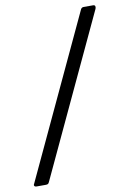

<svg xmlns="http://www.w3.org/2000/svg" viewBox="-119 -796 603 894"><g transform="rotate(-10 182.5 -349.5)"><path d="M-21 43Q-27 43 -29.5 39.5Q-32 36 -31 33L328 -735Q331 -739 334 -740.5Q337 -742 341 -742H385Q393 -742 395 -737Q397 -732 394 -724L40 33Q37 40 33 41.5Q29 43 23 43H-21Z"/></g></svg>

Font: Libre Franklin
Style: Italic
Weight: 400
Italic angle: -8°
Designer: Pablo Impallari, Rodrigo Fuenzalida, Nhung Nguyen
Foundry: Impallari Type
Version: Version 3.000